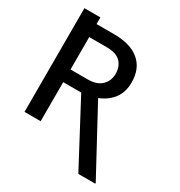

<svg xmlns="http://www.w3.org/2000/svg" viewBox="-216 -925 1167 1247"><g transform="rotate(30 367.5 -302.0)"><path d="M173 -293V0H52V-778H172V-728H302Q427 -728 492 -673Q559 -618 559 -513Q559 -442 523 -392Q486 -343 421 -317L683 168V174H556L308 -293ZM406 -423Q441 -458 441 -509Q441 -565 408 -598Q375 -631 302 -631H173V-388H302Q371 -388 406 -423Z"/></g></svg>

Font: Sinter Medium
Style: Regular
Weight: 500
Foundry: Adobe & rsms
Version: Version 1.000